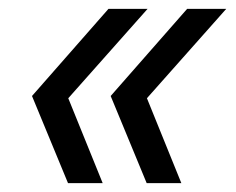

<svg xmlns="http://www.w3.org/2000/svg" viewBox="-20 -481 530 432"><path d="M312 -461 115 -239 119 -296 211 -69H133L52 -265L224 -461ZM489 -461 292 -239 296 -296 388 -69H310L229 -265L401 -461Z"/></svg>

Font: Work Sans
Style: Italic
Weight: 400
Italic angle: -13°
Designer: Wei Huang
Foundry: Wei Huang
Version: Version 2.012